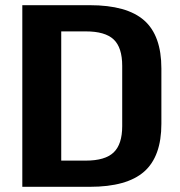

<svg xmlns="http://www.w3.org/2000/svg" viewBox="-20 -720 694 740"><path d="M66 -700H326Q469 -700 535.5 -641.5Q602 -583 602 -456V-243Q602 -117 535.5 -58.5Q469 0 326 0H66ZM184 -101H311Q385 -101 418 -132.5Q451 -164 451 -234V-466Q451 -537 418 -568Q385 -599 311 -599H184L216 -675V-24Z"/></svg>

Font: Pathway Extreme SemiCondensed
Style: Bold
Weight: 700
Width: 4
Version: Version 1.001;gftools[0.9.26]